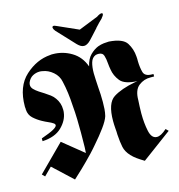

<svg xmlns="http://www.w3.org/2000/svg" viewBox="-128 -1001 1051 1129"><g transform="rotate(-15 397.5 -436.5)"><path d="M63 -268Q117 -287 139 -299.5Q161 -312 162 -322Q162 -326 159.5 -329.5Q157 -333 152 -336Q142 -343 124.5 -350.5Q107 -358 89 -368Q63 -382 40.5 -402.5Q18 -423 16 -456V-466Q15 -468 15 -470V-475Q15 -597 84.5 -660Q154 -723 237 -729Q241 -730 245 -730H253Q314 -730 366.5 -698.5Q419 -667 441 -605Q451 -649 474.5 -672Q498 -695 523 -705Q542 -712 560 -714Q578 -716 591 -716Q675 -710 698.5 -672.5Q722 -635 725 -590Q726 -583 726 -575V-560Q727 -521 735 -492.5Q743 -464 787 -464H795V-449H774Q733 -450 701 -425Q669 -400 669 -338Q668 -320 667 -300Q666 -280 666 -260V-257Q666 -199 676.5 -150Q687 -101 720 -101Q732 -101 746.5 -108.5Q761 -116 780 -133L795 -118L614 16Q589 1 571 -12Q553 -25 540 -39Q514 -67 507.5 -97.5Q501 -128 498 -175Q498 -183 497.5 -192.5Q497 -202 496 -212Q495 -224 494.5 -236Q494 -248 494 -258Q494 -367 542.5 -398Q591 -429 676 -445Q680 -446 684.5 -446.5Q689 -447 693 -448Q616 -451 590 -483.5Q564 -516 558 -555Q556 -564 555 -573.5Q554 -583 553 -592Q551 -621 544.5 -641.5Q538 -662 512 -662Q508 -662 504.5 -661.5Q501 -661 496 -660Q473 -651 465 -624Q457 -597 457 -559Q457 -540 458.5 -518.5Q460 -497 461 -474Q462 -463 462.5 -451.5Q463 -440 464 -429Q464 -417 464.5 -405.5Q465 -394 465 -383Q465 -361 463.5 -339.5Q462 -318 457 -298Q449 -272 420.5 -233Q392 -194 356 -153Q347 -142 337 -131L317 -109Q278 -68 242.5 -34Q207 0 189 16L71 -94L24 -47L8 -63L165 -220L291 -118Q291 -117 291.5 -126.5Q292 -136 293 -152Q293 -169 293.5 -192Q294 -215 294 -242Q294 -279 293 -322Q292 -365 288 -409Q286 -448 281 -486Q276 -524 268 -558Q261 -594 232 -619Q203 -644 169 -649Q165 -650 160.5 -650.5Q156 -651 152 -651Q130 -651 110 -640.5Q90 -630 79 -605Q78 -601 77 -597.5Q76 -594 76 -590Q76 -575 87.5 -563Q99 -551 117 -539Q124 -534 132 -529.5Q140 -525 147 -520Q164 -509 179.5 -497.5Q195 -486 205 -471Q216 -456 222 -438Q228 -420 228 -400V-390Q228 -386 227 -381Q221 -334 180.5 -294.5Q140 -255 63 -251ZM586 -859Q577 -851 566 -839.5Q555 -828 543 -815L541 -813V-812Q521 -790 504.5 -772Q488 -754 484 -750Q473 -739 463 -734Q453 -729 445 -729Q434 -729 424.5 -734.5Q415 -740 405 -750L303 -859Q298 -865 295.5 -870Q293 -875 292 -880Q292 -887 298 -889Q304 -891 318 -884L444 -828L562 -875Q572 -882 579.5 -885Q587 -888 591 -888Q600 -888 598.5 -880Q597 -872 586 -860Z"/></g></svg>

Font: Fette UNZ Fraktur
Style: Regular
Weight: 900
Foundry: UNZ1 Extensions by Catfonts.de
Version: Version 0.000 2012 initial release